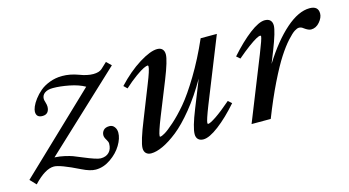

<svg xmlns="http://www.w3.org/2000/svg" viewBox="-103 -686 1676 921"><g transform="rotate(-15 735.0 -226.0)"><path d="M428.2 -126Q428.2 -97.7 408.4 -64.7Q388.7 -31.7 353 -7.1Q317.4 17.6 278.8 17.6Q251 17.6 210.9 -2.4Q117.2 -48.8 86.9 -48.8Q43.5 -48.8 -14.2 12.7L-42.5 -17.1L336.4 -378.4Q305.7 -396 260.5 -404.8Q215.3 -413.6 180.2 -413.6Q153.8 -413.6 139.2 -403.1Q124.5 -392.6 124.5 -374Q124.5 -368.7 128.4 -356.2Q132.3 -343.8 132.3 -334.5Q132.3 -317.4 123.8 -307.1Q115.2 -296.9 98.1 -296.9Q67.4 -296.9 67.4 -325.7Q67.4 -335.4 73.7 -350.8Q80.1 -366.2 94.2 -385Q108.4 -403.8 127.4 -419.9Q146.5 -436 175.5 -447Q204.6 -458 237.3 -458Q276.9 -458 317.4 -442.9Q355.5 -428.2 385.3 -428.2Q414.6 -428.2 429.2 -441.4L458.5 -468.8L481.9 -445.8L101.6 -90.3Q128.4 -88.9 152.3 -83.3Q176.3 -77.6 189.5 -72.8Q202.6 -67.9 231.4 -55.7Q296.4 -28.3 315.4 -28.3Q341.8 -28.3 356.9 -43.7Q372.1 -59.1 372.1 -86.9Q372.1 -95.2 363.8 -108.4Q355.5 -121.6 355.5 -131.8Q355.5 -146 365 -156.5Q374.5 -167 394.5 -167Q409.7 -167 418.9 -155Q428.2 -143.1 428.2 -126Z M555.7 11.2Q539.6 11.2 530.3 2.2Q521 -6.8 521 -23.4Q521 -54.7 562.5 -157.2L624.5 -314Q650.4 -378.4 650.4 -395Q650.4 -400.4 647 -400.4Q640.6 -400.4 626.5 -393.8Q612.3 -387.2 585 -367.7Q557.6 -348.1 525.9 -319.3L509.3 -335.4Q564.5 -394.5 621.1 -429.7Q677.7 -464.8 711.4 -464.8Q728 -464.8 736.8 -455.6Q745.6 -446.3 745.6 -429.7Q745.6 -400.4 710.4 -312L644.5 -147.9Q615.2 -74.2 615.2 -58.1Q615.2 -54.7 619.1 -54.7Q624 -54.7 640.9 -64.2Q657.7 -73.7 689.9 -102.3Q722.2 -130.9 758.1 -173.1Q793.9 -215.3 839.8 -291.3Q885.7 -367.2 926.8 -460.9H1007.3L879.4 -141.1Q852.5 -72.8 852.5 -59.6Q852.5 -54.7 856 -54.7Q865.7 -54.7 896.5 -75.2Q927.2 -95.7 974.6 -136.7L992.2 -121.1Q940.4 -62 892.3 -25.4Q844.2 11.2 814.9 11.2Q798.3 11.2 789.1 2.2Q779.8 -6.8 779.8 -23.4Q779.8 -56.6 813.5 -140.6L867.7 -276.4Q823.7 -199.7 776.4 -141.6Q729 -83.5 688.5 -51.5Q647.9 -19.5 614.5 -4.2Q581.1 11.2 555.7 11.2Z M1056.2 0 1181.2 -313Q1209.5 -383.8 1209.5 -395.5Q1209.5 -398.9 1204.6 -398.9Q1199.2 -398.9 1185.1 -391.4Q1170.9 -383.8 1144.3 -364.3Q1117.7 -344.7 1085.9 -317.4L1068.4 -332.5Q1121.6 -392.6 1168.9 -428.7Q1216.3 -464.8 1245.6 -464.8Q1263.2 -464.8 1272.5 -455.6Q1281.7 -446.3 1281.7 -429.7Q1281.7 -401.4 1247.1 -313L1223.6 -253.9Q1285.2 -352.5 1349.1 -408.7Q1413.1 -464.8 1468.3 -464.8Q1511.2 -464.8 1511.2 -427.7Q1511.2 -407.2 1492.9 -385.7Q1474.6 -364.3 1450.2 -364.3Q1437 -364.3 1417 -378.9Q1406.7 -387.7 1395 -387.7Q1386.2 -387.7 1372.6 -379.2Q1358.9 -370.6 1335.2 -344.5Q1311.5 -318.4 1285.2 -277.8Q1258.8 -237.3 1223.1 -164.8Q1187.5 -92.3 1151.4 0Z"/></g></svg>

Font: Elstob 6pt Medium
Style: Italic
Weight: 500
Italic angle: -20°
Designer: Peter S. Baker
Version: Version 1.015